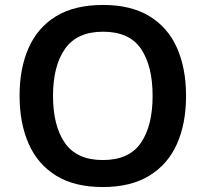

<svg xmlns="http://www.w3.org/2000/svg" viewBox="-20 -745 830 775"><path d="M731 -358Q731 -247 694.5 -164.5Q658 -82 583 -36Q508 10 395 10Q281 10 206.5 -36Q132 -82 95.5 -165Q59 -248 59 -359Q59 -469 95.5 -551.5Q132 -634 206.5 -679.5Q281 -725 396 -725Q509 -725 583.5 -679.5Q658 -634 694.5 -551.5Q731 -469 731 -358ZM194 -358Q194 -237 242 -168Q290 -99 395 -99Q501 -99 548.5 -168Q596 -237 596 -358Q596 -479 549 -548Q502 -617 396 -617Q291 -617 242.5 -548Q194 -479 194 -358Z"/></svg>

Font: Noto Sans Bassa Vah SemiBold
Style: Regular
Weight: 600
Designer: Monotype Design Team
Foundry: Monotype Imaging Inc.
Version: Version 2.002; ttfautohint (v1.8.4.7-5d5b)